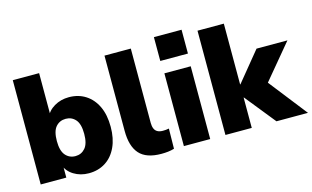

<svg xmlns="http://www.w3.org/2000/svg" viewBox="-90 -990 2039 1254"><g transform="rotate(-15 929.5 -363.5)"><path d="M376 11Q319 11 274.5 -16.5Q230 -44 216 -89H225V0H52V-705H230V-410H218Q233 -451 277 -477Q321 -503 376 -503Q440 -503 488.5 -472Q537 -441 564 -384Q591 -327 591 -246Q591 -167 564 -109Q537 -51 488.5 -20Q440 11 376 11ZM320 -120Q360 -120 386 -150Q412 -180 412 -246Q412 -313 386 -342.5Q360 -372 320 -372Q279 -372 253 -342.5Q227 -313 227 -246Q227 -180 253 -150Q279 -120 320 -120Z M866 11Q764 11 718 -40.5Q672 -92 672 -196V-705H850V-202Q850 -180 856.5 -164Q863 -148 877.5 -140Q892 -132 914 -132Q924 -132 934.5 -133Q945 -134 955 -136L953 0Q933 6 911.5 8.5Q890 11 866 11Z M1015 -577V-738H1202V-577ZM1020 0V-492H1198V0Z M1301 0V-705H1479V-294H1481L1643 -492H1852L1632 -228V-290L1859 0H1646L1481 -205H1479V0Z"/></g></svg>

Font: Nunito Sans 12pt ExtraLight Black
Style: Regular
Weight: 900
Version: Version 3.101;gftools[0.9.27]